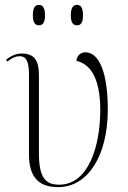

<svg xmlns="http://www.w3.org/2000/svg" viewBox="-20 -759 525 789"><path d="M296 -655C312 -655 321 -665 321 -696C321 -728 312 -739 296 -739C281 -739 271 -728 271 -696C271 -665 281 -655 296 -655ZM140 -655C155 -655 165 -665 165 -696C165 -728 155 -739 140 -739C125 -739 115 -728 115 -696C115 -665 125 -655 140 -655ZM219 10C343 10 423 -122 423 -309C423 -459 388 -544 331 -544C315 -544 296 -534 294 -509C346 -497 392 -447 392 -307C392 -157 343 0 223 0C168 0 140 -28 140 -128V-450C140 -508 123 -539 70 -539C46 -539 25 -530 5 -513L10 -506C32 -523 46 -528 61 -528C86 -528 99 -510 99 -453V-126C99 -33 137 10 219 10Z"/></svg>

Font: Noto Serif Display SemiCondensed ExtraLight
Style: Regular
Weight: 200
Width: 4
Designer: Monotype Design Team
Foundry: Monotype Imaging Inc.
Version: Version 2.009